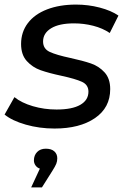

<svg xmlns="http://www.w3.org/2000/svg" viewBox="-32 -555 553 838"><path d="M-12 -55 31 -131Q62 -106 111.5 -91.5Q161 -77 215 -77Q283 -77 318.5 -97.5Q354 -118 354 -155Q354 -185 325.5 -198Q297 -211 237 -224Q181 -236 145.5 -248.5Q110 -261 85 -288.5Q60 -316 60 -363Q60 -415 89.5 -454Q119 -493 173.5 -514Q228 -535 300 -535Q353 -535 403 -522Q453 -509 485 -487L447 -411Q416 -432 375 -442.5Q334 -453 291 -453Q226 -453 191 -431.5Q156 -410 156 -374Q156 -342 185 -328.5Q214 -315 275 -302Q330 -290 365 -278Q400 -266 424.5 -239Q449 -212 449 -166Q449 -85 382.5 -39.5Q316 6 206 6Q140 6 80.5 -11Q21 -28 -12 -55ZM218 136Q218 149 213.5 160Q209 171 197 190L151 263H104L142 181Q130 177 123 167Q116 157 116 145Q116 123 130 108.5Q144 94 168 94Q192 94 205 105.5Q218 117 218 136Z"/></svg>

Font: Montserrat Alternates Medium
Style: Italic
Weight: 500
Italic angle: -11.3°
Designer: Julieta Ulanovsky
Foundry: Julieta Ulanovsky
Version: Version 7.200